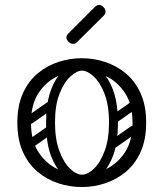

<svg xmlns="http://www.w3.org/2000/svg" viewBox="-20 -745 660 775"><path d="M310 10Q262 10 216 -5Q170 -20 132.5 -51Q95 -82 72.5 -131.5Q50 -181 50 -250Q50 -319 72.5 -368.5Q95 -418 132.5 -449Q170 -480 216 -495Q262 -510 310 -510Q358 -510 404 -495Q450 -480 487.5 -449Q525 -418 547.5 -368.5Q570 -319 570 -250Q570 -181 547.5 -131.5Q525 -82 487.5 -51Q450 -20 404 -5Q358 10 310 10ZM310 -40Q360 -40 407 -62Q454 -84 484.5 -130.5Q515 -177 515 -250Q515 -323 484.5 -369.5Q454 -416 407 -438Q360 -460 310 -460Q261 -460 213.5 -438Q166 -416 135.5 -369.5Q105 -323 105 -250Q105 -177 135.5 -130.5Q166 -84 213.5 -62Q261 -40 310 -40ZM311 -4Q280 -4 246 -29Q212 -54 189 -108Q166 -162 166 -250Q166 -318 180 -364.5Q194 -411 216 -438.5Q238 -466 263.5 -478Q289 -490 311 -490V-460Q291 -460 265 -437Q239 -414 220.5 -367.5Q202 -321 202 -250Q202 -183 219.5 -136Q237 -89 262.5 -64.5Q288 -40 311 -40ZM311 -4V-40Q334 -40 359.5 -64.5Q385 -89 402.5 -136Q420 -183 420 -250Q420 -321 401.5 -367.5Q383 -414 357.5 -437Q332 -460 311 -460V-490Q334 -490 359 -478Q384 -466 406 -438.5Q428 -411 442 -364.5Q456 -318 456 -250Q456 -162 433 -108Q410 -54 376.5 -29Q343 -4 311 -4ZM113 -249Q98 -238 89 -252Q85 -257 84.5 -264Q84 -271 92 -277L169 -331Q184 -341 194 -327Q198 -321 197.5 -314.5Q197 -308 190 -303ZM115 -152Q100 -141 91 -155Q87 -160 86.5 -167Q86 -174 94 -180L171 -234Q186 -244 196 -230Q200 -224 199.5 -217.5Q199 -211 192 -206ZM449 -249Q434 -238 425 -252Q421 -257 420.5 -264Q420 -271 428 -277L505 -331Q520 -341 530 -327Q534 -321 533.5 -314.5Q533 -308 526 -303ZM451 -152Q436 -141 427 -155Q423 -160 422.5 -167Q422 -174 430 -180L507 -234Q522 -244 532 -230Q536 -224 535.5 -217.5Q535 -211 528 -206ZM290 -574Q284 -568 275 -568Q265 -568 257 -576Q248 -585 248 -594Q248 -602 255 -609L362 -716Q371 -725 380 -725Q389 -725 398 -716Q406 -708 406 -698Q406 -689 397 -680Z"/></svg>

Font: Agu Display Uzo
Style: Regular
Weight: 400
Version: Version 1.103